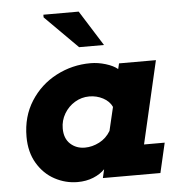

<svg xmlns="http://www.w3.org/2000/svg" viewBox="-54 -803 786 861"><g transform="rotate(-5 339.5 -372.5)"><path d="M572 -134H665L634 0H375L384 -39Q364 -18 332 -5Q300 8 261 8Q207 8 158.5 -18Q110 -44 80 -94.5Q50 -145 50 -214Q50 -305 94 -374Q138 -443 210 -480.5Q282 -518 364 -518Q398 -518 432.5 -507.5Q467 -497 486 -481L492 -506H658ZM423 -208 448 -314Q436 -340 407.5 -355Q379 -370 346 -370Q311 -370 281 -352Q251 -334 233 -303.5Q215 -273 215 -237Q215 -192 241.5 -167.5Q268 -143 307 -143Q340 -143 372 -159.5Q404 -176 423 -208ZM320 -594 173 -741V-753H332L432 -594Z"/></g></svg>

Font: Arvo
Style: Bold Italic
Weight: 700
Italic angle: -13°
Designer: Anton Koovit (Cyrillic Expansion: Cyreal)
Foundry: Anton Koovit, Yassin Baggar
Version: Version 3.000